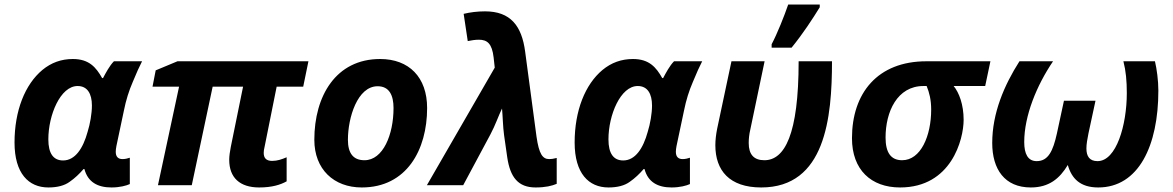

<svg xmlns="http://www.w3.org/2000/svg" viewBox="-20 -816 5168 846"><path d="M193 10C232 10 264 2 287 -15C310 -31 330 -50 348 -71H352C367 -14 410 10 471 10C508 10 537 2 552 -5V-121C544 -118 531 -115 520 -115C500 -115 490 -126 490 -147C490 -154 491 -163 493 -173L526 -329C535 -374 548 -416 565 -455C581 -494 595 -525 606 -546H482C463 -527 445 -493 434 -472H430C403 -520 372 -556 301 -556C250 -556 206 -540 167 -508C90 -444 44 -328 44 -188C44 -52 106 10 193 10ZM258 -109C215 -109 193 -140 193 -202C193 -309 246 -437 322 -437C365 -437 385 -403 385 -351C385 -316 377 -270 366 -235C346 -162 311 -109 258 -109Z M769 -434 676 0H825L917 -434H1051L997 -169C993 -148 990 -129 990 -112C990 -33 1037 10 1122 10C1179 10 1216 -2 1243 -17V-123C1222 -114 1202 -107 1179 -107C1154 -107 1142 -119 1142 -142C1142 -149 1143 -159 1146 -170L1199 -434H1316L1339 -546H762L666 -506L652 -434Z M1574 10C1772 10 1862 -156 1862 -340C1862 -476 1782 -556 1655 -556C1460 -556 1365 -393 1365 -200C1365 -70 1451 10 1574 10ZM1586 -110C1537 -110 1513 -140 1513 -200C1513 -298 1555 -436 1644 -436C1696 -436 1714 -395 1714 -340C1714 -223 1668 -110 1586 -110Z M2340 10C2383 10 2412 3 2433 -6V-120C2418 -116 2409 -115 2400 -115C2371 -115 2355 -137 2344 -214L2294 -588C2279 -703 2229 -766 2117 -766C2084 -766 2052 -762 2023 -755L2041 -635C2056 -638 2073 -641 2090 -641C2127 -641 2148 -624 2155 -563L2160 -518L1861 0H2021L2141 -224C2162 -263 2177 -307 2192 -338C2195 -309 2196 -256 2201 -221L2215 -123C2228 -35 2263 10 2340 10Z M2661 10C2700 10 2732 2 2755 -15C2778 -31 2798 -50 2816 -71H2820C2835 -14 2878 10 2939 10C2976 10 3005 2 3020 -5V-121C3012 -118 2999 -115 2988 -115C2968 -115 2958 -126 2958 -147C2958 -154 2959 -163 2961 -173L2994 -329C3003 -374 3016 -416 3033 -455C3049 -494 3063 -525 3074 -546H2950C2931 -527 2913 -493 2902 -472H2898C2871 -520 2840 -556 2769 -556C2718 -556 2674 -540 2635 -508C2558 -444 2512 -328 2512 -188C2512 -52 2574 10 2661 10ZM2726 -109C2683 -109 2661 -140 2661 -202C2661 -309 2714 -437 2790 -437C2833 -437 2853 -403 2853 -351C2853 -316 2845 -270 2834 -235C2814 -162 2779 -109 2726 -109Z M3334 10C3617 10 3646 -298 3646 -546H3499C3499 -222 3437 -110 3348 -110C3302 -110 3279 -135 3279 -186C3279 -204 3281 -224 3286 -245L3349 -546H3203L3140 -249C3135 -224 3132 -199 3132 -176C3132 -65 3194 10 3334 10ZM3380 -606H3468C3519 -669 3560 -732 3592 -784V-796H3453C3436 -746 3404 -666 3380 -621Z M3734 -207C3734 -68 3818 10 3946 10C4172 10 4226 -202 4226 -288C4226 -355 4206 -408 4182 -437H4321L4344 -546H4062C3846 -546 3734 -405 3734 -207ZM3882 -210C3882 -323 3933 -437 4049 -437H4063C4075 -408 4083 -376 4083 -333C4083 -217 4037 -110 3955 -110C3906 -110 3882 -143 3882 -210Z M4522 10C4602 10 4649 -29 4685 -89C4702 -29 4740 10 4819 10C4997 10 5084 -174 5084 -417C5084 -461 5077 -513 5069 -546H4930C4941 -503 4945 -459 4945 -406C4945 -265 4899 -106 4816 -106C4781 -106 4767 -127 4767 -162C4767 -181 4771 -203 4776 -228L4807 -372H4668L4637 -228C4620 -151 4599 -106 4548 -106C4509 -106 4493 -138 4493 -190C4493 -306 4548 -440 4620 -546H4472C4405 -441 4352 -318 4352 -186C4352 -70 4407 10 4522 10Z"/></svg>

Font: BC Sans
Style: Bold Italic
Weight: 700
Italic angle: -12°
Designer: Monotype Design Team
Province of B.C.
Foundry: Monotype Imaging Inc.
Version: Version 2.000;GOOG;noto-source:20170915:90ef993387c0